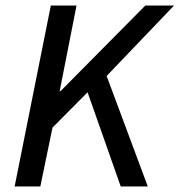

<svg xmlns="http://www.w3.org/2000/svg" viewBox="-20 -675 650 695"><path d="M33 0 164 -655H257L196 -345H199L506 -655H610L366 -400L515 0H417L297 -341L170 -213L126 0Z"/></svg>

Font: Source Sans 3 Medium
Style: Italic
Weight: 500
Italic angle: -11°
Designer: Paul D. Hunt
Foundry: Adobe
Version: Version 3.052;hotconv 1.1.0;makeotfexe 2.6.0